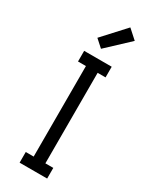

<svg xmlns="http://www.w3.org/2000/svg" viewBox="-248 -1037 870 1093"><g transform="rotate(30 187.5 -491.0)"><path d="M97 0V-70H149V-665H97V-735H278V-665H226V-70H278V0ZM174 -793 125 -837 258 -982 318 -928Z"/></g></svg>

Font: Zed Sans
Style: Regular
Weight: 400
Designer: Belleve Invis
Foundry: Belleve Invis
Version: Version 1.0.0; ttfautohint (v1.8.4)